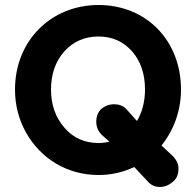

<svg xmlns="http://www.w3.org/2000/svg" viewBox="-20 -684 784 768"><path d="M619 64C640 64 660 55 677 38C688 27 694 11 694 -10C694 -28 686 -45 669 -62L626 -102C674 -162 704 -239 704 -326C704 -521 566 -664 374 -664C184 -664 40 -521 40 -326C40 -263 55 -206 84 -154C143 -49 249 16 374 16C425 16 473 5 517 -16L574 45C587 58 602 64 619 64ZM374 -112C319 -112 273 -132 238 -173C202 -214 184 -265 184 -326C184 -388 202 -439 238 -479C273 -518 319 -538 374 -538C429 -538 473 -518 508 -479C543 -439 560 -388 560 -326C560 -278 549 -236 528 -200L485 -248C472 -261 456 -267 437 -267C416 -267 397 -260 382 -245C371 -233 365 -217 365 -198C365 -176 373 -157 390 -142L418 -117C404 -114 389 -112 374 -112Z"/></svg>

Font: Dongle
Style: Bold
Weight: 700
Designer: Yanghee Ryu
Foundry: Yanghee Ryu
Version: Version 2.000